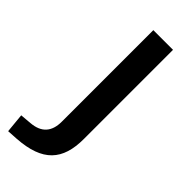

<svg xmlns="http://www.w3.org/2000/svg" viewBox="-304 -577 811 811"><g transform="rotate(45 102.0 -171.5)"><path d="M-7.3 193.4C137.2 183.6 193.8 120.6 193.8 -6.8V-539.1H76.2V7.8C76.2 67.9 46.9 100.6 -13.2 105.5L-64 109.9L-55.7 196.3Z"/></g></svg>

Font: Winston Medium
Style: Regular
Weight: 500
Designer: Vernon Adams, Kim Jin-seong, David Berlow, Cristiano Sobral
Foundry: The Winston Project Authors
Version: Version 3.004